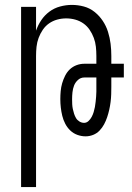

<svg xmlns="http://www.w3.org/2000/svg" viewBox="-20 -548 540 783"><path d="M66 215V-520H127V-423Q135 -446 148.5 -466Q162 -486 181.5 -500.5Q201 -515 225 -521.5Q249 -528 273 -528Q298 -528 322 -521.5Q346 -515 365.5 -499.5Q385 -484 399 -463Q413 -442 420.5 -418Q428 -394 431 -369.5Q434 -345 434 -320V-288H485V-232H434V-195Q434 -179 433.5 -163.5Q433 -148 431 -132Q429 -116 425.5 -100.5Q422 -85 417 -70Q412 -55 404.5 -41Q397 -27 386 -15.5Q375 -4 360 2Q345 8 329 8Q312 8 295.5 2Q279 -4 266.5 -16Q254 -28 246 -43.5Q238 -59 234 -75.5Q230 -92 228 -109Q226 -126 226 -144Q226 -160 227.5 -176.5Q229 -193 233.5 -208.5Q238 -224 245.5 -239Q253 -254 264.5 -265Q276 -276 291.5 -282Q307 -288 324 -288H373V-320Q373 -339 371 -357.5Q369 -376 362.5 -393.5Q356 -411 345.5 -426.5Q335 -442 320 -452.5Q305 -463 287 -468Q269 -473 250 -473Q231 -473 213 -468Q195 -463 180 -452.5Q165 -442 154.5 -426.5Q144 -411 137.5 -393.5Q131 -376 129 -357.5Q127 -339 127 -320V215ZM323 -47Q333 -47 341 -54.5Q349 -62 354 -71.5Q359 -81 362 -91Q365 -101 367 -111.5Q369 -122 370 -132.5Q371 -143 372 -153.5Q373 -164 373 -174.5Q373 -185 373 -195V-232H324Q309 -232 298 -222Q287 -212 282 -199Q277 -186 275.5 -171.5Q274 -157 274 -143Q274 -133 274.5 -123Q275 -113 277 -103.5Q279 -94 282 -84.5Q285 -75 290 -66.5Q295 -58 304 -52.5Q313 -47 323 -47Z"/></svg>

Font: Iosevka Fixed Light
Style: Regular
Weight: 300
Monospace: yes
Designer: Belleve Invis
Foundry: Belleve Invis
Version: Version 32.3.0